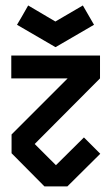

<svg xmlns="http://www.w3.org/2000/svg" viewBox="-20 -669 400 689"><path d="M139.6 0Q100.6 -40 21.5 -119.1V-186.5L222.7 -387.7H20.5V-469.7H338.9V-387.7Q260.7 -308.6 104.5 -152.3L180.7 -76.2Q214.8 -109.4 281.2 -175.8L339.8 -117.2Q299.8 -78.1 221.7 0ZM179.7 -500H178.7Q132.8 -526.4 41 -580.1Q54.7 -602.5 81.1 -649.4Q113.3 -629.9 178.7 -591.8Q211.9 -611.3 277.3 -649.4Q291 -626 317.4 -580.1Q271.5 -553.7 179.7 -500Z"/></svg>

Font: mr_KirucoupageG
Style: Regular
Weight: 400
Designer: Jan Henkel
Version: Version 1.00 May 25, 2020, initial release